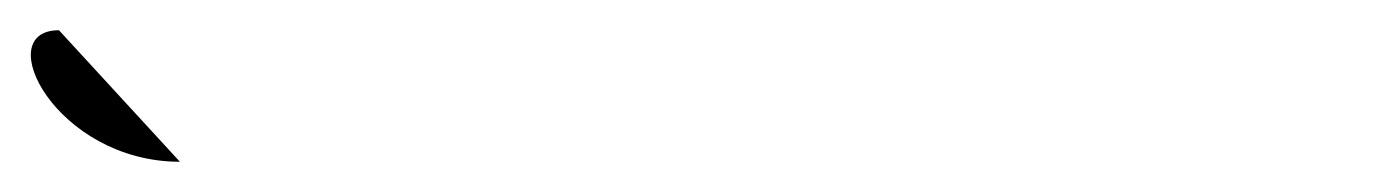

<svg xmlns="http://www.w3.org/2000/svg" viewBox="-119 -107 909 127"><path d="M0 0C-82 0 -126 -87 -80 -87Z"/></svg>

Font: MewTooHand
Style: WideLta
Weight: 400
Designer: Mew Too, Robert Jablonski
Version: Version 0.77